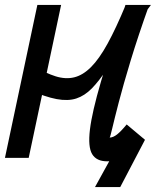

<svg xmlns="http://www.w3.org/2000/svg" viewBox="-27 -638 647 776"><path d="M357 118 422 0 559 -73 459 118ZM89 0H-7L124 -618H220ZM485 -135 559 -73Q526 -30 485 -8Q444 14 406 14Q363 14 345.5 -15Q328 -44 336.5 -114.5Q345 -185 381 -308Q417 -431 480 -618H583Q521 -537 478.5 -471.5Q436 -406 404.5 -358Q373 -310 344 -280.5Q315 -251 281.5 -240Q248 -229 202 -237.5Q156 -246 88 -276L109 -371Q158 -342 198 -329.5Q238 -317 273 -325.5Q308 -334 341 -367Q374 -400 408 -462Q442 -524 481 -618H576Q531 -492 501 -393Q471 -294 453 -224.5Q435 -155 426.5 -118.5Q418 -82 416 -82Q430 -82 446 -94.5Q462 -107 485 -135Z"/></svg>

Font: Victor Mono Thin
Style: Italic
Weight: 100
Italic angle: -12°
Monospace: yes
Designer: Rune Bjørnerås
Version: Version 1.561;gftools[0.9.30]